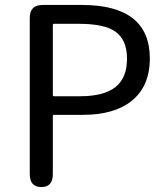

<svg xmlns="http://www.w3.org/2000/svg" viewBox="-20 -754 672 774"><path d="M147 0Q100 0 100 -52V-682Q100 -734 152 -734H310Q584 -734 584 -518Q584 -405 509 -346Q439 -291 314 -291H198Q193 -291 193 -286V-52Q193 0 147 0ZM193 -371Q193 -366 198 -366H302Q399 -366 445.5 -403Q492 -440 492 -517.5Q492 -595 443 -628Q398 -658 298 -658H198Q193 -658 193 -653Z"/></svg>

Font: Resource Han Rounded HK
Style: Regular
Weight: 400
Designer: Cyano Hao (round all glyphs); Ryoko NISHIZUKA  (kana, bopomofo & ideographs); Paul D. Hunt (Latin, Greek & Cyrillic); Sa
Foundry: Cyano Hao
Version: 0.990